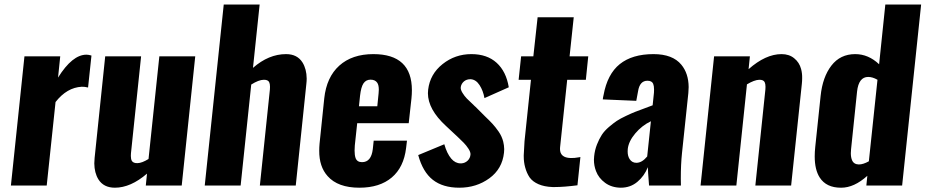

<svg xmlns="http://www.w3.org/2000/svg" viewBox="-20 -830 4141 859"><path d="M28.8 0 89.4 -578.1H249.5L239.7 -482.9Q303.7 -585.4 366.7 -585.4Q376 -585.4 389.2 -581.5L374 -438.5Q357.9 -442.4 345.7 -441.9Q279.3 -438.5 228.5 -373.5L189 0Z M494.1 9.8Q443.8 9.8 420.4 -27.3Q402.3 -56.6 401.9 -99.1Q401.9 -110.8 403.3 -123.5L450.7 -578.1H611.3L565.9 -144Q565.4 -137.7 565.4 -132.3Q565.4 -118.2 569.8 -110.4Q576.2 -99.6 595.2 -100.1Q615.2 -100.6 644.5 -118.7L692.9 -578.1H853.5L793 0H632.3L637.7 -53.2Q564.5 9.8 494.1 9.8Z M896 0 981 -809.6H1141.6L1111.8 -526.4Q1182.1 -587.9 1259.8 -587.9Q1310.1 -587.9 1333.5 -550.3Q1351.6 -521 1352.1 -478.5Q1352.1 -466.8 1350.6 -454.6L1303.2 0H1142.6L1187.5 -429.7Q1188 -436.5 1188 -441.9Q1188 -455.1 1184.1 -462.9Q1178.2 -473.6 1159.7 -473.1Q1137.2 -472.7 1104 -451.7L1056.6 0Z M1585.9 -354.5H1668L1673.8 -412.1Q1674.8 -420.9 1674.8 -428.7Q1674.8 -449.2 1668 -459.5Q1658.7 -473.6 1637.7 -473.6Q1617.7 -473.6 1606.4 -457.3Q1595.2 -440.9 1590.8 -401.4ZM1587.9 9.8Q1491.7 9.8 1445.8 -42Q1407.7 -84.5 1408.2 -155.8Q1408.2 -170.9 1409.7 -187.5L1430.7 -390.1Q1440.9 -484.9 1498 -536.4Q1555.2 -587.9 1650.4 -587.9Q1822.8 -587.9 1822.8 -426.3Q1822.8 -408.7 1820.8 -389.2L1808.6 -278.8H1578.1L1567.4 -179.2Q1566.4 -167 1566.4 -156.2Q1566.4 -135.7 1570.8 -123Q1577.6 -104.5 1599.6 -104.5Q1641.1 -104.5 1647.9 -163.1L1651.9 -200.7H1800.8L1796.9 -168Q1786.6 -81.5 1732.7 -35.9Q1678.7 9.8 1587.9 9.8Z M2035.2 9.8Q1961.4 9.8 1916.5 -25.4Q1871.6 -60.5 1851.1 -136.2L1967.8 -184.6Q1979.5 -143.1 1999 -120.1Q2017.1 -99.1 2040.5 -99.1Q2042.5 -99.1 2044.4 -99.1Q2060.5 -100.1 2072.3 -111.3Q2084 -122.6 2085 -139.6Q2085.4 -149.9 2075.9 -164.6Q2066.4 -179.2 2054.7 -191.2Q2043 -203.1 2024.9 -220.2Q2021 -223.6 2019 -225.6L1975.1 -266.6Q1894.5 -340.8 1894.5 -413.1Q1894.5 -420.9 1895.5 -428.7Q1903.8 -498.5 1960 -543.2Q2016.1 -587.9 2088.9 -587.9Q2159.2 -587.9 2201.9 -549.1Q2244.6 -510.3 2256.3 -439.5L2147.5 -391.1Q2141.6 -424.3 2125.5 -449.2Q2109.4 -474.1 2085.9 -475.6Q2085 -475.6 2084.5 -475.6Q2067.4 -475.6 2055.7 -465.8Q2043.9 -455.6 2041.5 -440.9Q2039.6 -430.2 2048.8 -415Q2058.1 -399.9 2068.4 -389.4Q2078.6 -378.9 2099.6 -359.4Q2102.1 -356.9 2103.8 -355.2Q2105.5 -353.5 2107.4 -352.1L2149.9 -309.6Q2171.9 -288.6 2183.8 -275.6Q2195.8 -262.7 2210.9 -241.2Q2225.6 -219.7 2231.4 -196.3Q2235.4 -180.2 2235.8 -162.6Q2235.8 -154.8 2234.9 -147Q2227.1 -74.2 2169.2 -32.2Q2111.3 9.8 2035.2 9.8Z M2451.7 6.8Q2415 5.4 2389.2 -5.9Q2363.3 -17.1 2349.6 -36.1Q2336.4 -55.7 2329.6 -81.1Q2323.2 -104 2323.2 -130.4Q2323.2 -132.8 2323.2 -135.7Q2324.2 -165 2326.7 -198.2L2355.5 -473.1H2300.3L2311.5 -578.1H2366.2L2385.3 -752.9H2546.9L2528.3 -578.1H2611.8L2601.1 -473.1H2517.6L2485.8 -171.4Q2485.4 -167.5 2485.4 -163.6Q2485.4 -124.5 2532.7 -123Q2541 -122.6 2550.5 -123.5Q2560.1 -124.5 2568.4 -126L2576.7 -127.4L2563.5 -1Q2502.9 6.8 2463.4 6.8Q2457.5 6.8 2451.7 6.8Z M2827.1 -101.6Q2852.1 -101.6 2875.5 -129.9L2892.1 -287.6Q2851.6 -268.1 2822 -232.9Q2792.5 -197.8 2788.6 -163.6Q2788.1 -157.7 2788.1 -152.3Q2788.1 -131.8 2796.9 -118.2Q2807.6 -101.6 2827.1 -101.6ZM2757.3 9.8Q2716.3 9.3 2687.3 -12Q2658.2 -33.2 2646.5 -64.5Q2637.2 -88.9 2637.2 -115.2Q2637.2 -123 2638.2 -130.9Q2641.1 -159.2 2650.9 -183.8Q2660.6 -208.5 2672.4 -226.6Q2684.1 -244.6 2704.1 -261.7Q2724.1 -278.8 2739.5 -289.1Q2754.9 -299.3 2780.8 -311.5Q2806.6 -323.7 2821 -329.3Q2835.4 -335 2862.8 -345Q2890.1 -355 2899.9 -358.9L2905.8 -415.5Q2906.2 -423.3 2906.2 -429.7Q2906.2 -445.3 2902.3 -455.1Q2896.5 -468.8 2876.5 -468.8Q2841.8 -468.8 2834.5 -420.9L2826.7 -378.9L2676.8 -385.3Q2676.8 -386.7 2678.2 -395Q2679.7 -403.3 2680.2 -404.3Q2697.3 -498.5 2752.9 -543.2Q2808.6 -587.9 2903.8 -587.9Q2989.3 -587.9 3028.3 -540.5Q3060.5 -501.5 3061 -440.4Q3061 -427.7 3059.6 -413.6L3031.2 -145Q3025.9 -95.2 3025.9 -30.8Q3025.9 -15.6 3026.4 0H2883.8Q2878.4 -68.8 2878.4 -82Q2862.8 -42.5 2831.5 -16.4Q2800.3 9.8 2757.3 9.8Z M3114.3 0 3174.8 -578.1H3335L3329.1 -520.5Q3405.3 -587.9 3476.6 -587.9Q3510.7 -587.9 3533.2 -569.3Q3556.2 -550.8 3564 -521.5Q3569.3 -502.4 3568.8 -480Q3568.8 -467.8 3567.4 -454.6L3519.5 0H3359.4L3404.3 -429.7Q3404.8 -436 3404.8 -441.9Q3404.8 -455.1 3400.9 -462.9Q3395 -473.6 3376.5 -473.1Q3354.5 -472.2 3321.8 -452.6L3274.4 0Z M3822.3 -94.2Q3841.8 -94.2 3867.2 -108.4L3905.8 -473.1Q3883.8 -485.8 3864.3 -485.8Q3821.8 -485.8 3814.5 -420.9L3787.6 -162.1Q3786.6 -152.8 3786.6 -144.5Q3786.6 -126 3792 -113.3Q3799.8 -94.7 3822.3 -94.2ZM3743.7 9.8Q3743.2 9.8 3742.2 9.8Q3676.8 9.8 3647.5 -35.6Q3625 -70.3 3625 -130.4Q3625 -150.4 3627.4 -172.9L3651.4 -400.9Q3660.2 -485.4 3699.7 -536.6Q3739.3 -587.9 3806.2 -587.9Q3865.2 -587.9 3913.1 -542.5L3940.9 -809.6H4101.1L4016.1 0H3856L3860.4 -43.5Q3801.3 9.8 3743.7 9.8Z"/></svg>

Font: Oswald
Style: Bold
Weight: 700
Designer: Vernon Adams
Foundry: Vernon Adams
Version: 3.0; ttfautohint (v0.94.23-7a4d-dirty) -l 8 -r 50 -G 200 -x 